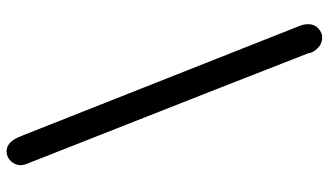

<svg xmlns="http://www.w3.org/2000/svg" viewBox="-229 -559 1005 587"><g transform="rotate(90 273.5 -265.5)"><path d="M54 -706Q54 -724 66.5 -736Q79 -748 95 -748Q114 -748 128 -733.5Q142 -719 143 -705Q192 -578 482 158Q485 168 485 174Q485 191 472.5 204Q460 217 442 217Q411 216 395 169V170L60 -677Q59 -679 59 -682V-679Q54 -692 54 -706Z"/></g></svg>

Font: Coval
Style: Heavy
Weight: 900
Foundry: Context Ltd
Version: Version 001.000